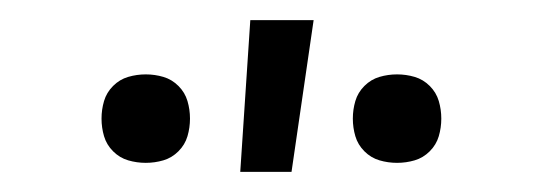

<svg xmlns="http://www.w3.org/2000/svg" viewBox="-20 -771 540 191"><path d="M375 -609Q366 -609 357.5 -611.5Q349 -614 342.5 -620.5Q336 -627 333.5 -635.5Q331 -644 331 -653Q331 -662 333.5 -670.5Q336 -679 342.5 -685.5Q349 -692 357.5 -694.5Q366 -697 375 -697Q384 -697 392.5 -694.5Q401 -692 407.5 -685.5Q414 -679 416.5 -670.5Q419 -662 419 -653Q419 -644 416.5 -635.5Q414 -627 407.5 -620.5Q401 -614 392.5 -611.5Q384 -609 375 -609ZM125 -609Q116 -609 107.5 -611.5Q99 -614 92.5 -620.5Q86 -627 83.5 -635.5Q81 -644 81 -653Q81 -662 83.5 -670.5Q86 -679 92.5 -685.5Q99 -692 107.5 -694.5Q116 -697 125 -697Q134 -697 142.5 -694.5Q151 -692 157.5 -685.5Q164 -679 166.5 -670.5Q169 -662 169 -653Q169 -644 166.5 -635.5Q164 -627 157.5 -620.5Q151 -614 142.5 -611.5Q134 -609 125 -609ZM219 -600 229 -751H292L270 -600Z"/></svg>

Font: Iosevka Light
Style: Regular
Weight: 300
Monospace: yes
Designer: Belleve Invis
Foundry: Belleve Invis
Version: Version 32.5.0; ttfautohint (v1.8.4)